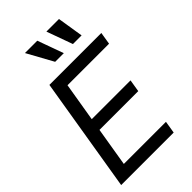

<svg xmlns="http://www.w3.org/2000/svg" viewBox="-285 -1058 1149 1149"><g transform="rotate(-45 289.5 -483.0)"><path d="M19.5 0 139.6 -727.5H579.1L566.4 -649.4H214.8L173.8 -403.3H502L489.3 -325.2H161.1L120.1 -78.1H476.6L463.9 0ZM261.7 -800.8 170.9 -965.8H275.4L335 -800.8ZM412.1 -800.8 352.5 -965.8H459L485.4 -800.8Z"/></g></svg>

Font: Inter Tight
Style: Italic
Weight: 400
Italic angle: -9.39999°
Designer: Rasmus Andersson
Foundry: rsms
Version: Version 3.002